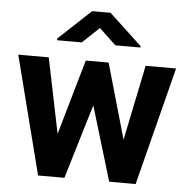

<svg xmlns="http://www.w3.org/2000/svg" viewBox="-53 -802 841 855"><g transform="rotate(5 367.5 -375.0)"><path d="M13.7 0ZM513.7 -191.9 583 -528.3H719.2L584.5 0H466.3L366.2 -332.5L266.1 0H148.4L13.7 -528.3H149.9L218.8 -192.4L315.4 -528.3H417.5ZM553.2 -613.3V-607.4H440.9L365.7 -678.2L290.5 -607.4H180.2V-615.2L324.7 -750H406.7Z"/></g></svg>

Font: Roboto
Style: Bold
Weight: 700
Designer: Google
Version: Version 2.134; 2016; ttfautohint (v1.6)